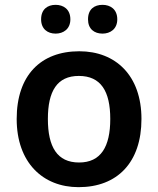

<svg xmlns="http://www.w3.org/2000/svg" viewBox="-20 -764 654 794"><path d="M150 -684C150 -644 177 -625 210 -625C242 -625 271 -644 271 -684C271 -726 242 -744 210 -744C177 -744 150 -726 150 -684ZM344 -684C344 -644 370 -625 404 -625C436 -625 465 -644 465 -684C465 -726 436 -744 404 -744C370 -744 344 -726 344 -684ZM565 -272C565 -452 458 -552 308 -552C148 -552 49 -452 49 -272C49 -92 157 10 305 10C465 10 565 -92 565 -272ZM178 -272C178 -387 216 -450 306 -450C397 -450 436 -387 436 -272C436 -157 397 -92 307 -92C216 -92 178 -157 178 -272Z"/></svg>

Font: Noto Sans Ol Chiki SemiBold
Style: Regular
Weight: 600
Designer: Monotype Design Team, Lewis McGuffie
Foundry: Monotype Imaging Inc.
Version: Version 2.003